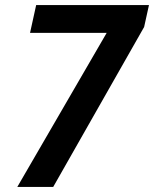

<svg xmlns="http://www.w3.org/2000/svg" viewBox="-20 -734 605 754"><path d="M48 0 399 -605H98L122 -714H565L546 -628L189 0Z"/></svg>

Font: Noto Sans Display SemiBold
Style: Italic
Weight: 600
Italic angle: -12°
Designer: Monotype Design Team
Foundry: Monotype Imaging Inc.
Version: Version 2.003